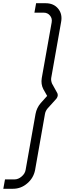

<svg xmlns="http://www.w3.org/2000/svg" viewBox="-54 -942 500 1191"><path d="M26 229H-33.5L-23 171H34.5Q59.5 171 80 153Q101 135.5 105 111.5L166.5 -235.5Q173.5 -273.5 199 -303L238.5 -347L214.5 -389.5Q199 -420 205 -457.5L266.5 -803Q271 -828 256 -845.5Q241.5 -863.5 216.5 -863.5H159.5L170 -922H229Q279 -922 306.5 -888.5Q334.5 -854.5 325 -805L263.5 -457.5Q261.5 -442.5 268.5 -424L302 -363.5Q305 -356 304 -347Q301.5 -337.5 296 -330L240.5 -268.5Q228 -253 225 -235.5L163.5 113.5Q153.5 163 115 195.5Q76.5 229 26 229Z"/></svg>

Font: Russisch Sans Light
Style: Italic
Weight: 300
Italic angle: -10°
Designer: Michael Sharanda (font) & Cristiano Sobral (main changes)
Foundry: Michael Sharanda
Version: Version 2.00;September 8, 2020;FontCreator 13.0.0.2681 64-bi